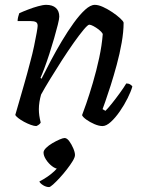

<svg xmlns="http://www.w3.org/2000/svg" viewBox="-20 -520 595 792"><path d="M129.8 0Q120.7 0 107 -5Q93.3 -10 79.3 -17.5Q65.4 -25 55.2 -33Q45.1 -41 43.1 -46Q47.6 -61.3 57 -94Q66.4 -126.6 79.4 -171.7Q92.4 -216.7 105.4 -267Q113.9 -298 120.5 -329.6Q127.1 -361.2 131.2 -384.3Q135.3 -407.3 135.3 -413.5Q135.3 -425.3 127.8 -429.2Q120.2 -433 106.9 -433H52.6Q52.6 -441 54.9 -450.2Q57.1 -459.4 59.4 -465.4Q75 -472.6 95.9 -480.6Q116.7 -488.7 137.2 -494.3Q157.6 -500 170.6 -500Q196.6 -500 210.6 -487.2Q224.5 -474.4 224.5 -451.3Q224.5 -442.3 218.5 -418.1Q212.5 -393.9 203.3 -362Q194.1 -330.2 183.5 -297.3Q172.8 -264.5 162.8 -237.8Q152.8 -211.2 147.1 -199L151.1 -195Q168.1 -229.2 189.6 -269.7Q211.1 -310.2 235.2 -350.7Q259.4 -391.2 283.9 -425.1Q308.4 -459 330.7 -479.5Q353.1 -500 371.1 -500Q385.9 -500 405.1 -491.2Q424.2 -482.5 443.3 -469.7Q462.3 -456.9 475.6 -444.6Q488.9 -432.4 489.9 -426.4Q489.9 -389.1 481.9 -343.7Q473.9 -298.2 461.5 -252.7Q449.1 -207.1 436.5 -167.5Q423.9 -128 414.5 -101.5Q405.1 -75 403.1 -69.8L414.9 -62.8Q424.6 -72.1 440.9 -92.3Q457.1 -112.5 474.1 -135.9Q491.1 -159.3 500.9 -175.8Q510.6 -175.8 517.4 -171.4Q524.2 -167 526 -163.2Q520 -142.2 506.3 -114.7Q492.7 -87.2 474.3 -60.7Q456 -34.2 437.2 -17.1Q418.4 0 402.9 0Q388.2 0 369.5 -8Q350.8 -16.1 336.2 -26.6Q321.5 -37.2 318.5 -45Q323.5 -57.5 336 -93.3Q348.5 -129.2 363.1 -178.7Q377.7 -228.2 389.1 -280.9Q400.4 -333.6 403.9 -379.9Q398.2 -389.9 387.1 -398.3Q376 -406.7 365.1 -412.5Q354.2 -418.2 348.2 -418.2Q342.5 -418.2 324.9 -397.4Q307.4 -376.5 283.9 -343.3Q260.5 -310 235.2 -270.9Q210 -231.8 187.3 -194.6Q164.5 -157.5 149.5 -130Q145.3 -115.5 142.8 -99.8Q140.3 -84.1 140.3 -69.4Q140.3 -55.9 142.2 -42.7Q144.1 -29.5 147.9 -14.5Q146.6 -11.5 142.2 -7.4Q137.8 -3.2 129.8 0ZM182.6 251.7Q170.3 251.7 158 244.1Q145.6 236.4 142.4 228.6Q159.5 219.9 175.2 209.2Q190.8 198.6 203.7 186.5Q216.6 174.4 223.9 163.2L219.9 176.2Q208.5 176.2 194.2 165.1Q180 154.1 169.8 138.3Q159.6 122.6 159.6 109.2Q159.6 100.6 170.1 90.1Q180.6 79.7 195.9 70.7Q211.2 61.7 225.5 55.5Q239.8 49.3 246.4 49.3Q256 49.3 265.5 62.1Q275 74.9 282.1 91.5Q289.3 108.1 289.3 119.5Q289.3 128.7 279.7 144.5Q270.2 160.2 255.8 178.7Q241.5 197.3 226.2 213.8Q210.9 230.4 198.9 241.1Q186.8 251.7 182.6 251.7Z"/></svg>

Font: Texturina Medium
Style: Italic
Weight: 500
Italic angle: -11°
Designer: Guillermo Torres Carreño
Foundry: Omnibus-Type
Version: Version 1.002